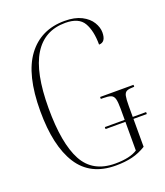

<svg xmlns="http://www.w3.org/2000/svg" viewBox="-136 -816 789 918"><g transform="rotate(-20 259.0 -357.0)"><path d="M295 10Q166 10 105 -85.5Q44 -181 44 -358Q44 -543 111.5 -633.5Q179 -724 300 -724Q352 -724 386 -706.5Q420 -689 436 -662.5Q452 -636 452 -611Q452 -561 417 -561Q417 -631 393 -672.5Q369 -714 300 -714Q194 -714 140 -626.5Q86 -539 86 -358Q86 -178 134 -89Q182 0 296 0Q371 0 409 -25V-171H308V-181H409V-238Q409 -272 404.5 -288Q400 -304 387 -309Q374 -314 348 -314H336V-324H506V-314H502Q480 -314 468.5 -309Q457 -304 453.5 -287.5Q450 -271 450 -236V-181H518V-171H450V-29Q416 -8 379.5 1Q343 10 295 10Z"/></g></svg>

Font: Noto Serif Display ExtraCondensed ExtraLight
Style: Regular
Weight: 200
Width: 2
Designer: Monotype Design Team
Foundry: Monotype Imaging Inc.
Version: Version 2.009